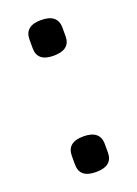

<svg xmlns="http://www.w3.org/2000/svg" viewBox="-107 -548 434 608"><g transform="rotate(-20 110.5 -244.0)"><path d="M166 -62V-33Q166 12 110 12Q55 12 55 -33V-62Q55 -108 110 -108Q166 -108 166 -62ZM166 -454V-425Q166 -380 110 -380Q55 -380 55 -425V-454Q55 -500 110 -500Q166 -500 166 -454Z"/></g></svg>

Font: RopaSansRegular
Style: Regular
Weight: 400
Designer: Botio Nikoltchev
Foundry: Botjo Nikoltchev
Version: Version 1.002